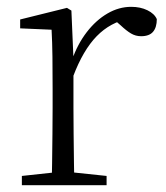

<svg xmlns="http://www.w3.org/2000/svg" viewBox="-20 -542 486 562"><path d="M44 0V-27L155 -39H178L292 -27V0ZM131 0Q132 -24 132.5 -64.5Q133 -105 133.5 -149Q134 -193 134 -226V-281Q134 -333 133.5 -375.5Q133 -418 131 -455L39 -459V-485L176 -519L189 -511L195 -371V-370V-226Q195 -193 195.5 -149Q196 -105 196.5 -64.5Q197 -24 198 0ZM194 -318 177 -367H191Q207 -413 234 -448Q261 -483 294.5 -502.5Q328 -522 364 -522Q391 -522 411.5 -512Q432 -502 439 -486Q439 -462 428 -449Q417 -436 393 -436Q377 -436 363.5 -444Q350 -452 333 -468L310 -488H359Q303 -477 263 -436Q223 -395 194 -318Z"/></svg>

Font: Noto Serif TC
Style: Regular
Weight: 200
Designer: Ryoko NISHIZUKA 西塚涼子 (kana & ideographs); Frank Grießhammer (Latin, Greek & Cyrillic); Wenlong ZHANG 张文龙 (bopomofo); San
Foundry: Adobe
Version: Version 2.001;hotconv 1.1.0;makeotfexe 2.6.0